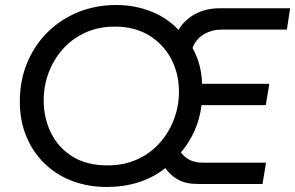

<svg xmlns="http://www.w3.org/2000/svg" viewBox="-20 -733 1176 765"><path d="M405 12Q332 12 269 -11.5Q206 -35 159 -80Q112 -125 85.5 -188Q59 -251 59 -328Q59 -413 88.5 -483.5Q118 -554 170.5 -605.5Q223 -657 292.5 -685Q362 -713 443 -713Q516 -713 580.5 -688Q645 -663 691 -614Q717 -656 759.5 -678Q802 -700 854 -700H1136L1123 -615H860Q824 -615 792.5 -596.5Q761 -578 747 -542Q765 -510 774.5 -474.5Q784 -439 785 -399H1053L1039 -314H783Q776 -258 754.5 -210.5Q733 -163 701 -126Q714 -107 735.5 -96Q757 -85 788 -85H1040L1026 0H768Q720 0 689 -17.5Q658 -35 639 -63Q590 -25 531.5 -6.5Q473 12 405 12ZM409 -74Q473 -74 525.5 -97.5Q578 -121 615 -162Q652 -203 672.5 -256Q693 -309 693 -368Q693 -441 661.5 -499.5Q630 -558 573 -592.5Q516 -627 437 -627Q372 -627 319 -602.5Q266 -578 229.5 -536.5Q193 -495 173.5 -442.5Q154 -390 154 -333Q154 -264 182.5 -205Q211 -146 267.5 -110Q324 -74 409 -74Z"/></svg>

Font: MuseoModerno
Style: Italic
Weight: 400
Italic angle: -9°
Designer: Pablo Cosgaya, Héctor Gatti, Marcela Romero, and the Authors of The MuseoModerno Project.
Foundry: Omnibus-Type Team
Version: Version 1.003